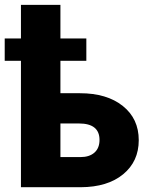

<svg xmlns="http://www.w3.org/2000/svg" viewBox="-30 -783 615 803"><path d="M331.1 -528.8H222.7V-393.1H304.2Q417 -393.1 483.6 -339.8Q550.3 -286.6 550.3 -196.8Q550.3 -107.9 485.1 -54.2Q419.9 -0.5 307.6 0H57.6V-528.8H-10.3V-622.1H57.6V-762.7H222.7V-622.1H331.1ZM222.7 -266.6V-126H306.2Q343.8 -126 365 -144.8Q386.2 -163.6 386.2 -197.8Q386.2 -266.6 300.3 -266.6Z"/></svg>

Font: Roboto Black
Style: Regular
Weight: 900
Designer: Google
Version: Version 2.134; 2016